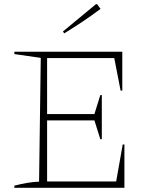

<svg xmlns="http://www.w3.org/2000/svg" viewBox="-20 -889 716 909"><path d="M561 -205H569V0H48V-10Q79 -18 108 -23Q137 -28 165 -29L173 -615L48 -633V-644H559V-460H551L521 -614H203V-349H427L455 -439H462V-230H455L427 -319H203V-30H530ZM284 -731 278 -740 434 -869H440L456 -847Q415 -816 371.5 -787Q328 -758 284 -731Z"/></svg>

Font: Piazzolla SC Thin
Style: Regular
Weight: 100
Designer: Juan Pablo del Peral
Foundry: Huerta Tipografica
Version: Version 1.330